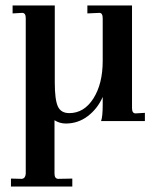

<svg xmlns="http://www.w3.org/2000/svg" viewBox="-20 -442 578 701"><path d="M20 239V210L60 211Q73 209 74 192V-376Q74 -395 61 -395L26 -393V-422H180V-141Q180 -79 191 -54Q202 -29 233 -29Q287 -29 321 -82.5Q355 -136 355 -220V-375Q355 -395 343 -395L299 -393V-422H462V-47Q462 -28 475 -28L509 -30V0H349Q355 -16 355 -61V-88Q336 -45 300.5 -18Q265 9 220 9Q198 9 179 -3V192Q179 210 192 211L244 210V239Z"/></svg>

Font: UnnaMedium
Style: Regular
Weight: 500
Designer: Jorge de Buen Unna
Foundry: Omnibus-Type
Version: Version 2.008;hotconv 1.0.109;makeotfexe 2.5.65596